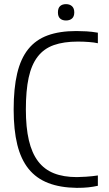

<svg xmlns="http://www.w3.org/2000/svg" viewBox="-20 -898 526 928"><path d="M299 -799Q281 -799 270.5 -808.5Q260 -818 260 -838Q260 -859 270.5 -868.5Q281 -878 299 -878Q317 -878 328 -868Q339 -858 339 -838Q339 -818 328 -808.5Q317 -799 299 -799ZM351 10Q271 9 213 -13.5Q155 -36 118 -82Q81 -128 63.5 -199Q46 -270 46 -369Q46 -471 63 -543Q80 -615 116.5 -660.5Q153 -706 210.5 -727Q268 -748 349 -748Q372 -748 398 -746.5Q424 -745 453 -740V-689Q436 -693 409.5 -695Q383 -697 356 -697Q288 -697 240 -680Q192 -663 162 -624Q132 -585 118.5 -522.5Q105 -460 105 -369Q105 -282 119.5 -220Q134 -158 164 -118.5Q194 -79 240.5 -60.5Q287 -42 352 -42Q367 -42 397 -44Q427 -46 453 -50V0Q430 5 407 7.5Q384 10 351 10Z"/></svg>

Font: Encode Sans Compressed
Style: Light
Weight: 300
Designer: Pablo Impallari, Andres Torresi
Foundry: Pablo Impallari, Andres Torresi
Version: Version 1.000; ttfautohint (v1.00) -l 8 -r 50 -G 200 -x 14 -